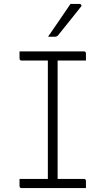

<svg xmlns="http://www.w3.org/2000/svg" viewBox="-20 -963 540 983"><path d="M420 0H91Q80 0 80 -11V-47H225V-653H91Q80 -653 80 -664V-700H409Q420 -700 420 -689V-653H275V-47H409Q420 -47 420 -36ZM341 -943H387Q393 -943 396 -938Q399 -933 394 -928Q370 -898 354.5 -878.5Q339 -859 322.5 -838.5Q306 -818 278 -783Q272 -775 261 -775H226Q257 -820 283 -858Q309 -896 341 -943Z"/></svg>

Font: Recursive Sn Lnr St Lt
Style: Regular
Weight: 300
Version: Version 1.079;hotconv 1.0.112;makeotfexe 2.5.65598; ttfautoh